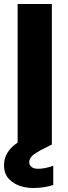

<svg xmlns="http://www.w3.org/2000/svg" viewBox="-26 -722 341 959"><path d="M164 121C164 121 164 121 164 121C150 121 139 118 132 112C124 106 120 98 120 88C120 88 120 88 120 88C120 77 125 66 135 56C145 47 162 36 187 23C187 23 233 0 233 0C233 0 233 -702 233 -702C233 -702 62 -702 62 -702C62 -702 62 -10 62 -10C62 -10 62 -10 62 -10C37 7 20 25 10 43C-1 62 -6 82 -6 103C-6 103 -6 103 -6 103C-6 140 8 168 36 187C63 207 99 217 142 217C142 217 142 217 142 217C176 217 209 212 240 202C240 202 240 106 240 106C240 106 240 106 240 106C212 116 187 121 164 121Z"/></svg>

Font: Girnar Poppins
Style: Bold
Weight: 500
Designer: Ninad Kale (Devanagari), Jonny Pinhorn (Latin)
Foundry: Indian Type Foundry
Version: ""